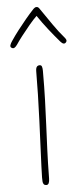

<svg xmlns="http://www.w3.org/2000/svg" viewBox="-57 -843 387 890"><g transform="rotate(-5 136.5 -398.0)"><path d="M121 -514Q121 -522 122.5 -528Q124 -534 128 -537.5Q132 -541 139 -541Q147 -541 149.5 -533.5Q152 -526 152 -514Q152 -437 150 -377.5Q148 -318 145.5 -263.5Q143 -209 140.5 -149.5Q138 -90 137 -14Q137 -1 133.5 7Q130 15 122 15Q114 15 110 10Q106 5 105.5 -3.5Q105 -12 105 -22Q105 -34 106.5 -72.5Q108 -111 110.5 -166.5Q113 -222 115.5 -284Q118 -346 119.5 -406.5Q121 -467 121 -514ZM43 -645Q36 -635 29.5 -631.5Q23 -628 15 -634Q10 -638 12.5 -646Q15 -654 22 -664Q38 -688 57 -712.5Q76 -737 95.5 -760.5Q115 -784 134 -804Q137 -807 140.5 -809Q144 -811 148 -811Q153 -811 156.5 -808Q160 -805 163 -800Q189 -762 215 -724.5Q241 -687 263 -662Q272 -652 273 -646Q274 -640 269 -635Q264 -630 258 -631.5Q252 -633 244 -642Q219 -671 193 -704Q167 -737 145 -770Q130 -756 109.5 -731.5Q89 -707 70.5 -683Q52 -659 43 -645Z"/></g></svg>

Font: Playpen Sans Thin
Style: Regular
Weight: 250
Designer: Laura Meseguer, Veronika Burian, José Scaglione
Foundry: TypeTogether
Version: Version 1.001